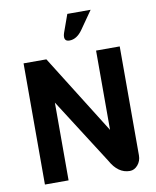

<svg xmlns="http://www.w3.org/2000/svg" viewBox="-101 -1027 901 1111"><g transform="rotate(-10 349.5 -471.0)"><path d="M509 -950 435 -844Q401 -796 358 -796Q330 -796 330 -822Q330 -832 334 -844L372 -950ZM638 -712V-72Q638 -39 618 -15.5Q598 8 571 8Q502 8 458 -72L212 -457V0H73V-712H207L499 -246V-712Z"/></g></svg>

Font: Viga
Style: Regular
Weight: 400
Designer: Oscar Yáñez
Foundry: Fontstage
Version: Version 1.001